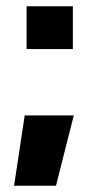

<svg xmlns="http://www.w3.org/2000/svg" viewBox="-20 -474 281 614"><path d="M65 -454H213V-317H65ZM59 -105H216L159 120H25Z"/></svg>

Font: Kanit Bold
Style: Regular
Weight: 700
Designer: Katatrad Team
Foundry: CadsonDemak
Version: Version 1.000